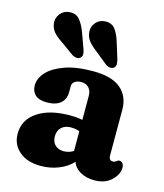

<svg xmlns="http://www.w3.org/2000/svg" viewBox="-109 -792 756 886"><g transform="rotate(15 269.0 -349.0)"><path d="M27.5 -104.5Q27.5 -171 85 -209.8Q142.5 -248.5 240.5 -248.5Q273 -248.5 299.5 -243V-357Q299.5 -382 286.2 -396.2Q273 -410.5 250 -410.5Q231 -410.5 219.2 -402Q207.5 -393.5 207.5 -380V-352.5Q207.5 -316.5 184.8 -297.5Q162 -278.5 120 -278.5Q82 -278.5 64 -295.2Q46 -312 46 -341Q46 -373.5 73.2 -403.8Q100.5 -434 154.8 -453.5Q209 -473 290 -473Q379.5 -473 422.5 -436.5Q465.5 -400 465.5 -336V-115Q465.5 -106.5 470 -100.2Q474.5 -94 484.5 -94Q490.5 -94 494.2 -95.8Q498 -97.5 501 -100Q503.5 -102 506.5 -103.8Q509.5 -105.5 513.5 -105.5Q524 -105.5 529.8 -97.5Q535.5 -89.5 535.5 -77.5Q535.5 -45.5 505.5 -16.8Q475.5 12 424.5 12Q385.5 12 357 -4.2Q328.5 -20.5 319 -48Q293 -19.5 253 -3.8Q213 12 168 12Q103.5 12 65.5 -20.5Q27.5 -53 27.5 -104.5ZM196.5 -137.5Q196.5 -110.5 212 -95.8Q227.5 -81 252.5 -81Q278 -81 299.5 -94.5V-189Q280.5 -196 258 -196Q230 -196 213.2 -180.2Q196.5 -164.5 196.5 -137.5ZM360.5 -628 383.5 -554Q386.5 -541.5 386.5 -531.5Q386.5 -521.5 378.5 -514.5Q370.5 -508 359.2 -509.5Q348 -511 338.5 -518L278 -567Q251 -587.5 238.5 -605.5Q226 -623.5 225 -647Q224.5 -671 241 -689.8Q257.5 -708.5 285 -709.5Q317 -710.5 333.5 -687.5Q350 -664.5 360.5 -628ZM194 -631.5 220.5 -558.5Q224.5 -546.5 225 -536.5Q225.5 -526.5 217.5 -519Q210 -512 199 -513Q188 -514 178 -520L115 -565.5Q86.5 -584 73 -601Q59.5 -618 57 -641.5Q55 -665.5 70.5 -685.5Q86 -705.5 113 -708Q145 -711 163 -689.2Q181 -667.5 194 -631.5Z"/></g></svg>

Font: Fraunces 72pt SuperSoft
Style: Bold
Weight: 700
Version: Version 1.000;[0bf87f6ff]